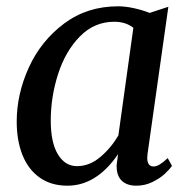

<svg xmlns="http://www.w3.org/2000/svg" viewBox="-20 -579 602 609"><path d="M448 -91Q447 -82 447 -79Q447 -51 467 -51Q476 -51 486.5 -57.2Q497 -63.5 512 -77.5L525.5 -53Q518.5 -42.5 502.8 -27.8Q487 -13 463.2 -1.5Q439.5 10 412.5 10Q382 10 365.5 -6.5Q349 -23 350 -56L354.5 -90Q286 10 194 10Q142 10 105.8 -15.8Q69.5 -41.5 51.2 -87.5Q33 -133.5 33 -193.5Q33 -280.5 71.5 -365Q110 -449.5 183.2 -504.2Q256.5 -559 354.5 -559Q377.5 -559 405 -553Q432.5 -547 454.5 -538L514 -557.5ZM403 -491Q378.5 -510 342.5 -510Q279 -510 233.2 -463.2Q187.5 -416.5 164.2 -344Q141 -271.5 141 -196.5Q141 -126.5 163.8 -89.2Q186.5 -52 224 -52Q264 -52 298.2 -81Q332.5 -110 355.5 -149.5Z"/></svg>

Font: Merriweather Text
Style: Italic
Weight: 400
Italic angle: -7.8°
Designer: Eben Sorkin
Foundry: Eben Sorkin
Version: Version 2.100